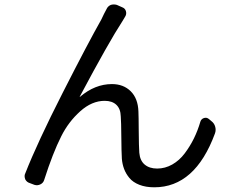

<svg xmlns="http://www.w3.org/2000/svg" viewBox="-20 -797 1040 850"><path d="M451.2 -755.9Q457 -769.5 470.7 -775.4Q477.5 -777.3 483.9 -777.3Q490.2 -777.3 497.1 -775.4L521.5 -764.6Q534.2 -759.8 537.6 -747.1Q541 -734.4 534.2 -723.6Q528.3 -713.9 522.5 -704.1Q461.9 -611.3 333 -369.1Q333 -368.2 333.5 -367.7Q334 -367.2 334 -368.2Q400.4 -424.8 475.6 -424.8Q526.4 -424.8 558.6 -393.1Q590.8 -361.3 592.8 -303.7Q593.8 -284.2 594.2 -216.3Q594.7 -148.4 596.7 -121.1Q599.6 -85.9 620.6 -68.4Q641.6 -50.8 675.8 -50.8Q710.9 -50.8 742.7 -68.8Q774.4 -86.9 797.9 -118.2Q821.3 -149.4 838.4 -184.1Q855.5 -218.8 867.2 -258.8Q871.1 -270.5 882.8 -274.4Q894.5 -278.3 904.3 -270.5L916 -260.7Q928.7 -251 932.6 -236.3Q934.6 -229.5 934.6 -222.7Q934.6 -213.9 931.6 -206.1Q843.8 32.2 663.1 32.2Q625 32.2 596.7 21Q568.4 9.8 552.7 -9.3Q537.1 -28.3 529.3 -49.3Q521.5 -70.3 519.5 -93.8Q517.6 -125 517.1 -191.4Q516.6 -257.8 514.6 -282.2Q513.7 -315.4 495.1 -333Q476.6 -350.6 443.4 -350.6Q386.7 -350.6 335 -304.2Q283.2 -257.8 251 -193.4Q213.9 -120.1 175.8 -1Q171.9 12.7 159.2 19Q146.5 25.4 132.8 21.5L112.3 13.7Q98.6 9.8 91.8 -2.9Q88.9 -10.7 88.9 -17.6Q88.9 -23.4 91.8 -29.3Q145.5 -166 257.3 -385.7Q369.1 -605.5 428.7 -710.9Q432.6 -719.7 440.4 -735.4Q448.2 -751 451.2 -755.9Z"/></svg>

Font: Gen Jyuu GothicL Regular
Style: Regular
Weight: 400
Designer: [Source Han Sans]
Ryoko NISHIZUKA  (kana & ideographs); Paul D. Hunt (Latin, Greek & Cyrillic); Wenlong ZHANG  (bopomofo
Version: Version 1.002.20150607